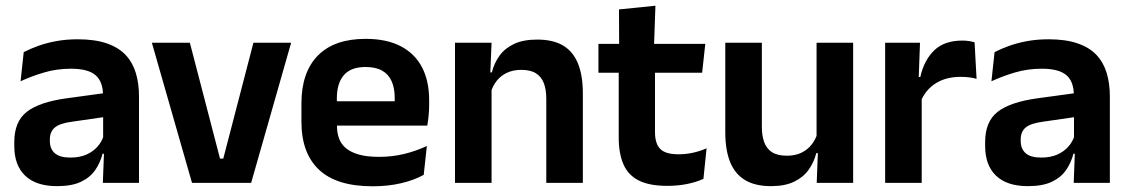

<svg xmlns="http://www.w3.org/2000/svg" viewBox="-20 -640 3954 672"><path d="M340 0 344.5 -120 341 -131V-284.5L340.5 -306.5Q340.5 -354.5 314.2 -377Q288 -399.5 228.5 -399.5Q178 -399.5 133.8 -386.2Q89.5 -373 52 -355.5L63 -457.5Q85 -469 113.2 -479.2Q141.5 -489.5 176.5 -496Q211.5 -502.5 252 -502.5Q312 -502.5 353.5 -488.2Q395 -474 419.8 -447.5Q444.5 -421 455.5 -384.2Q466.5 -347.5 466.5 -303V0ZM179.5 11.5Q106.5 11.5 68.2 -25Q30 -61.5 30 -129V-143Q30 -214.5 74 -248.8Q118 -283 213.5 -296L352.5 -315L360 -232.5L232 -214Q190 -208.5 172.2 -194Q154.5 -179.5 154.5 -151.5V-146.5Q154.5 -119 171.8 -103.8Q189 -88.5 226 -88.5Q259 -88.5 282.5 -99Q306 -109.5 321.2 -126.8Q336.5 -144 343 -165.5L361 -102H339Q331 -70.5 313.2 -44.8Q295.5 -19 263.5 -3.8Q231.5 11.5 179.5 11.5Z M761.5 -85 867 -490.5H999L859 0H652L511.5 -490.5H644.5L750 -85Z M1284 12Q1158 12 1096.5 -46Q1035 -104 1035 -214V-278Q1035 -387 1092.5 -445.5Q1150 -504 1259.5 -504Q1333.5 -504 1383 -478Q1432.5 -452 1457.2 -404.2Q1482 -356.5 1482 -290V-272.5Q1482 -254.5 1480.2 -235.8Q1478.5 -217 1475.5 -200.5H1359.5Q1361 -228 1361.2 -252.8Q1361.5 -277.5 1361.5 -297.5Q1361.5 -332 1350.5 -356.2Q1339.5 -380.5 1317 -393Q1294.5 -405.5 1259.5 -405.5Q1208 -405.5 1183.5 -377Q1159 -348.5 1159 -296V-250.5L1159.5 -236V-197.5Q1159.5 -174.5 1166.8 -155Q1174 -135.5 1191 -121.2Q1208 -107 1236.2 -99Q1264.5 -91 1307 -91Q1353 -91 1394.8 -101.2Q1436.5 -111.5 1474 -129L1463 -28Q1429.5 -9.5 1384.2 1.2Q1339 12 1284 12ZM1103 -200.5V-285.5H1449.5V-200.5Z M1892 0V-294.5Q1892 -325.5 1883.8 -348Q1875.5 -370.5 1856.5 -383Q1837.5 -395.5 1804.5 -395.5Q1775.5 -395.5 1753.8 -385Q1732 -374.5 1718.2 -356.8Q1704.5 -339 1697.5 -316.5L1677.5 -386.5H1701.5Q1709.5 -419 1728.2 -445Q1747 -471 1779.2 -486.2Q1811.5 -501.5 1860 -501.5Q1916.5 -501.5 1951.5 -480.2Q1986.5 -459 2003.2 -417Q2020 -375 2020 -313V0ZM1572.5 0V-490.5H1700.5L1695.5 -371L1700.5 -360.5V0Z M2315.5 10.5Q2253 10.5 2215.8 -8.2Q2178.5 -27 2162 -65Q2145.5 -103 2145.5 -158.5V-444.5H2272.5V-177.5Q2272.5 -137.5 2290.8 -118.8Q2309 -100 2355 -100Q2382 -100 2407 -105.8Q2432 -111.5 2453 -121L2442 -14Q2417 -2.5 2384.8 4Q2352.5 10.5 2315.5 10.5ZM2074.5 -385.5V-486.5H2448.5L2437.5 -385.5ZM2147 -477 2146.5 -607 2274 -620 2269 -477Z M2646.5 -490.5V-195.5Q2646.5 -165 2654.8 -142.2Q2663 -119.5 2682.2 -107.2Q2701.5 -95 2734 -95Q2763.5 -95 2785 -105.5Q2806.5 -116 2820.5 -133.8Q2834.5 -151.5 2841 -173.5L2861 -104H2837Q2829 -72 2810.2 -45.8Q2791.5 -19.5 2759.2 -4Q2727 11.5 2678.5 11.5Q2622.5 11.5 2587.2 -10Q2552 -31.5 2535.2 -73.5Q2518.5 -115.5 2518.5 -177V-490.5ZM2966 -490.5V0H2838.5L2843 -119L2838 -129.5V-490.5Z M3202.5 -285 3170 -370.5H3201Q3214.5 -430 3250 -464Q3285.5 -498 3348.5 -498Q3361.5 -498 3372 -496.2Q3382.5 -494.5 3391 -492L3398 -364Q3387 -367.5 3372.5 -369.2Q3358 -371 3342 -371Q3291 -371 3255.2 -348.5Q3219.5 -326 3202.5 -285ZM3078 0V-490.5H3200L3194.5 -340L3206 -335.5V0Z M3738 0 3742.5 -120 3739 -131V-284.5L3738.5 -306.5Q3738.5 -354.5 3712.2 -377Q3686 -399.5 3626.5 -399.5Q3576 -399.5 3531.8 -386.2Q3487.5 -373 3450 -355.5L3461 -457.5Q3483 -469 3511.2 -479.2Q3539.5 -489.5 3574.5 -496Q3609.5 -502.5 3650 -502.5Q3710 -502.5 3751.5 -488.2Q3793 -474 3817.8 -447.5Q3842.5 -421 3853.5 -384.2Q3864.5 -347.5 3864.5 -303V0ZM3577.5 11.5Q3504.5 11.5 3466.2 -25Q3428 -61.5 3428 -129V-143Q3428 -214.5 3472 -248.8Q3516 -283 3611.5 -296L3750.5 -315L3758 -232.5L3630 -214Q3588 -208.5 3570.2 -194Q3552.5 -179.5 3552.5 -151.5V-146.5Q3552.5 -119 3569.8 -103.8Q3587 -88.5 3624 -88.5Q3657 -88.5 3680.5 -99Q3704 -109.5 3719.2 -126.8Q3734.5 -144 3741 -165.5L3759 -102H3737Q3729 -70.5 3711.2 -44.8Q3693.5 -19 3661.5 -3.8Q3629.5 11.5 3577.5 11.5Z"/></svg>

Font: Anek Latin SemiBold
Style: Regular
Weight: 600
Designer: Yesha Goshar
Foundry: Ek Type
Version: Version 1.003